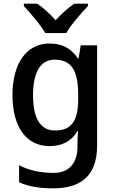

<svg xmlns="http://www.w3.org/2000/svg" viewBox="-20 -786 625 1046"><path d="M459 -766H385C352 -744 316 -712 283 -676C251 -712 216 -743 183 -766H110V-753C145 -715 201 -651 227 -606H341C366 -651 424 -716 459 -753ZM250 -549C125 -549 48 -442 48 -268C48 -93 124 10 250 10C317 10 368 -15 401 -71H405C404 -57 402 -22 402 -5V13C402 104 355 156 273 156C200 156 137 142 84 114V207C135 230 195 240 270 240C432 240 509 161 509 7V-539H420L408 -468H404C368 -523 317 -549 250 -549ZM277 -461C367 -461 406 -406 406 -268V-248C406 -125 368 -75 279 -75C200 -75 160 -142 160 -267C160 -393 201 -461 277 -461Z"/></svg>

Font: Noto Sans Thai Medium
Style: Regular
Weight: 500
Designer: Monotype Design Team
Foundry: Monotype Imaging Inc.
Version: Version 1.901